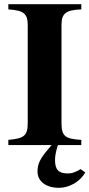

<svg xmlns="http://www.w3.org/2000/svg" viewBox="-20 -696 429 921"><path d="M228 0C224 5 222 6 214 16C173 64 160 89 160 127C160 174 201 205 263 205C310 205 364 177 389 131L366 115C363 117 361 119 353 123C333 133 321 136 305 136C262 136 244 119 244 72C244 57 246 40 255 8C256 5 257 2 258 0H370V-25C294 -30 275 -41 275 -106V-576C275 -632 296 -648 370 -651V-676H20V-651C92 -646 113 -632 113 -576V-106C113 -44 95 -32 20 -25V0Z"/></svg>

Font: XITS
Style: Bold
Weight: 700
Designer: MicroPress Inc., with final additions and corrections provided by Coen Hoffman, Elsevier (retired)
Version: Version 1.302